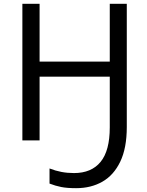

<svg xmlns="http://www.w3.org/2000/svg" viewBox="-20 -734 771 1004"><path d="M643 -714V-70Q643 40 609 111Q575 182 515.5 216Q456 250 378 250Q331 250 300.5 244Q270 238 239 226V147Q270 159 301 165Q332 171 367 171Q458 171 506 112.5Q554 54 554 -68V-333H187V0H97V-714H187V-412H554V-714Z"/></svg>

Font: Noto Sans
Style: Regular
Weight: 400
Designer: Monotype Design Team
Foundry: Monotype Imaging Inc.
Version: Version 1.902